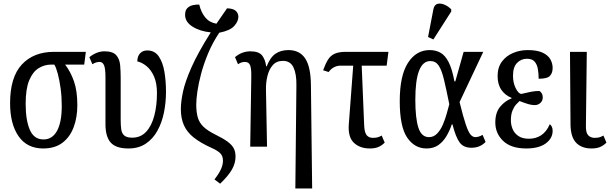

<svg xmlns="http://www.w3.org/2000/svg" viewBox="-20 -829 3450 1085"><path d="M224 10Q133 10 85 -59Q37 -128 37 -246Q37 -393 103.5 -464.5Q170 -536 285 -536H465L456 -464H348Q379 -424 398 -369.5Q417 -315 417 -235Q417 -165 396 -109.5Q375 -54 332.5 -22Q290 10 224 10ZM226 -41Q276 -41 302.5 -90Q329 -139 329 -230Q329 -283 322.5 -330Q316 -377 306.5 -412.5Q297 -448 287 -464H269Q231 -464 198 -443.5Q165 -423 145 -375Q125 -327 125 -242Q125 -150 148.5 -95.5Q172 -41 226 -41Z M706 10Q635 10 605.5 -23.5Q576 -57 576 -127V-393Q576 -441 568 -460Q560 -479 543 -479Q534 -479 524.5 -476.5Q515 -474 502 -466L485 -506Q527 -539 570 -539Q618 -539 637 -517Q656 -495 659 -460.5Q662 -426 662 -388V-151Q662 -122 665 -99Q668 -76 682 -63.5Q696 -51 727 -51Q775 -51 806 -84.5Q837 -118 852 -175.5Q867 -233 867 -303Q867 -359 850.5 -396.5Q834 -434 808.5 -455Q783 -476 756 -482Q756 -511 771.5 -527.5Q787 -544 812 -544Q854 -544 877 -510.5Q900 -477 909 -424Q918 -371 918 -310Q918 -250 906.5 -193Q895 -136 869.5 -90Q844 -44 803.5 -17Q763 10 706 10Z M1224 209 1192 185Q1221 147 1230.5 123Q1240 99 1240 79Q1240 52 1224 36.5Q1208 21 1176 7Q1112 -22 1074 -52.5Q1036 -83 1019 -122Q1002 -161 1002 -212Q1002 -254 1014 -310.5Q1026 -367 1062 -448.5Q1098 -530 1171 -646Q1110 -652 1068 -678.5Q1026 -705 1026 -745Q1026 -771 1039 -783.5Q1052 -796 1070.5 -800Q1089 -804 1106 -803Q1116 -760 1139.5 -731Q1163 -702 1203 -695Q1231 -737 1263 -782Q1298 -781 1312.5 -767.5Q1327 -754 1327 -734Q1327 -708 1303.5 -682Q1280 -656 1219 -644Q1182 -589 1157 -529.5Q1132 -470 1117 -414Q1102 -358 1095.5 -312.5Q1089 -267 1089 -238Q1089 -196 1097.5 -166Q1106 -136 1129 -113.5Q1152 -91 1196 -69Q1239 -48 1264 -30Q1289 -12 1300 7.5Q1311 27 1311 56Q1311 93 1291 128.5Q1271 164 1224 209Z M1649 236 1655 -347Q1656 -411 1638.5 -448Q1621 -485 1579 -485Q1543 -485 1522 -461.5Q1501 -438 1491.5 -400.5Q1482 -363 1483 -321L1489 0H1394L1400 -393Q1401 -441 1393.5 -460Q1386 -479 1364 -479Q1355 -479 1346 -476.5Q1337 -474 1325 -466L1308 -506Q1328 -523 1350 -531Q1372 -539 1394 -539Q1444 -539 1462 -514.5Q1480 -490 1484 -454H1487Q1507 -505 1537 -525.5Q1567 -546 1610 -546Q1673 -546 1704.5 -499Q1736 -452 1737 -349L1744 236Z M2070 10Q2014 10 1980 -22Q1946 -54 1951 -125L1976 -458H1903Q1887 -458 1869.5 -450Q1852 -442 1837 -422L1806 -432Q1819 -468 1833 -491Q1847 -514 1870.5 -525Q1894 -536 1934 -536H2175L2165 -458H2024L2038 -119Q2040 -79 2052.5 -64.5Q2065 -50 2087 -50Q2103 -50 2114 -53Q2125 -56 2137 -63L2154 -23Q2137 -6 2117.5 2Q2098 10 2070 10Z M2390 10Q2323 10 2281 -51.5Q2239 -113 2239 -257Q2239 -402 2285.5 -474Q2332 -546 2408 -546Q2442 -546 2468.5 -531.5Q2495 -517 2515 -478.5Q2535 -440 2548 -369H2553L2600 -536H2711L2577 -252Q2598 -167 2612.5 -124.5Q2627 -82 2639.5 -68Q2652 -54 2666 -54Q2674 -54 2685 -57Q2696 -60 2707 -67L2724 -27Q2693 6 2644 6Q2599 6 2577 -24.5Q2555 -55 2537 -126H2533Q2521 -90 2502.5 -59Q2484 -28 2457 -9Q2430 10 2390 10ZM2404 -54Q2431 -54 2450.5 -74.5Q2470 -95 2483 -125.5Q2496 -156 2504.5 -187Q2513 -218 2519 -240Q2502 -325 2489 -379Q2476 -433 2459 -458.5Q2442 -484 2412 -484Q2327 -484 2327 -266Q2327 -160 2344.5 -107Q2362 -54 2404 -54ZM2429 -606 2399 -620 2429 -776Q2434 -802 2452 -807Q2470 -812 2492 -802.5Q2514 -793 2530 -776V-764Z M2954 10Q2868 10 2823.5 -32.5Q2779 -75 2779 -137Q2779 -193 2806.5 -226Q2834 -259 2871 -273V-276Q2835 -290 2813.5 -321Q2792 -352 2792 -399Q2792 -448 2816 -480.5Q2840 -513 2879 -529.5Q2918 -546 2962 -546Q3015 -546 3046 -531.5Q3077 -517 3090 -494Q3103 -471 3103 -445Q3103 -417 3088 -400.5Q3073 -384 3024 -384Q3024 -413 3019.5 -439Q3015 -465 3001 -481Q2987 -497 2958 -497Q2925 -497 2902 -473.5Q2879 -450 2879 -401Q2879 -361 2894 -331Q2909 -301 2925 -298Q2954 -305 2979 -310Q3004 -315 3028 -315Q3034 -312 3040.5 -303Q3047 -294 3047 -277Q3047 -260 3034 -247.5Q3021 -235 3001 -235Q2985 -235 2966 -240.5Q2947 -246 2916 -258Q2909 -252 2897 -239Q2885 -226 2876 -204Q2867 -182 2867 -149Q2867 -124 2876.5 -100.5Q2886 -77 2908.5 -61Q2931 -45 2969 -45Q3008 -45 3038 -64.5Q3068 -84 3087 -127Q3093 -123 3098 -113.5Q3103 -104 3103 -90Q3103 -47 3064 -18.5Q3025 10 2954 10Z M3323 10Q3267 10 3236 -22Q3205 -54 3204 -125L3201 -536H3296L3291 -119Q3290 -79 3304 -64.5Q3318 -50 3340 -50Q3356 -50 3367 -53Q3378 -56 3390 -63L3407 -23Q3390 -6 3370.5 2Q3351 10 3323 10Z"/></svg>

Font: Noto Serif ExtraCondensed
Style: Regular
Weight: 400
Width: 2
Designer: Monotype Design Team
Foundry: Monotype Imaging Inc.
Version: Version 2.015